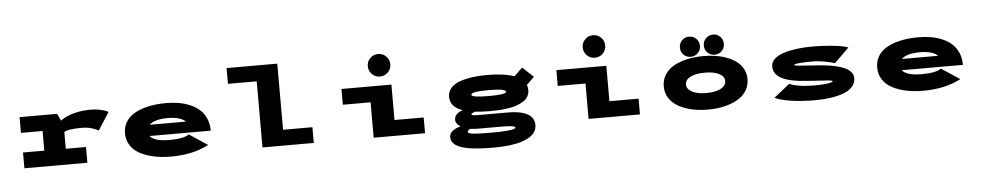

<svg xmlns="http://www.w3.org/2000/svg" viewBox="-48 -1240 9545 1869"><g transform="rotate(-5 4725.0 -305.0)"><path d="M563.5 -154H761V0H145.5V-154H353.5V-346H142V-500H509L541 -431Q590.5 -469 668.2 -490.5Q746 -512 840 -512Q884.5 -512 925 -503.5Q965.5 -495 983.8 -487.5Q1002 -480 1009.5 -474.5L898.5 -302Q884.5 -314 837.5 -328.8Q790.5 -343.5 738.5 -343.5Q599 -343.5 563.5 -317.5Z M1947 -70.5Q1794.5 11 1579 11Q1488 11 1411.8 -5Q1335.5 -21 1276.2 -52.5Q1217 -84 1183.8 -135.5Q1150.5 -187 1150.5 -253.5Q1150.5 -319.5 1183.8 -370Q1217 -420.5 1276 -451Q1335 -481.5 1410.2 -496.8Q1485.5 -512 1574.5 -512Q1640 -512 1698.2 -502Q1756.5 -492 1809.8 -469Q1863 -446 1901.2 -411.5Q1939.5 -377 1962 -324.5Q1984.5 -272 1984.5 -206.5H1386Q1431 -151 1579 -151Q1645.5 -151 1695.5 -160.8Q1745.5 -170.5 1767.5 -189ZM1581 -365.5Q1448 -365.5 1397.5 -315.5H1750Q1748 -320.5 1737 -328.2Q1726 -336 1706.8 -344.8Q1687.5 -353.5 1654 -359.5Q1620.5 -365.5 1581 -365.5Z M2686.5 -154H2973V0H2472V-646H2191V-800H2686.5Z M3750 -620Q3718 -588 3672 -588Q3626 -588 3594 -620Q3562 -652 3562 -698Q3562 -744 3594 -776Q3626 -808 3672 -808Q3718 -808 3750 -776Q3782 -744 3782 -698Q3782 -652 3750 -620ZM3775.5 -154H4060.5V0H3558.5V-346H3287.5V-500H3775.5Z M4712 -159Q4631.5 -159 4567 -166Q4526.5 -155 4526.5 -144Q4526.5 -136.5 4542.5 -133.8Q4558.5 -131 4602.5 -131H4881.5Q5005 -131 5071.2 -95.2Q5137.5 -59.5 5137.5 13.5Q5137.5 46 5122.5 73.8Q5107.5 101.5 5074.5 124.8Q5041.5 148 4992 164Q4942.5 180 4870.8 189Q4799 198 4709 198Q4494.5 198 4397.5 163.8Q4300.5 129.5 4300.5 59.5Q4300.5 39.5 4311 22.8Q4321.5 6 4339 -5.5Q4356.5 -17 4374 -24.5Q4391.5 -32 4410.5 -37Q4363.5 -65 4363.5 -103.5Q4363.5 -166 4445 -191.5Q4324 -234 4324 -331Q4324 -381.5 4355.8 -418Q4387.5 -454.5 4443.8 -474.2Q4500 -494 4566 -503Q4632 -512 4712 -512Q4877.5 -512 4976 -475.5L5057.5 -554.5L5164 -454.5L5089 -381.5Q5098.5 -357.5 5098.5 -331Q5098.5 -297 5083 -269.5Q5067.5 -242 5038.8 -223.8Q5010 -205.5 4974.2 -192.2Q4938.5 -179 4893.2 -172Q4848 -165 4804.5 -162Q4761 -159 4712 -159ZM4712 -306.5Q4881.5 -306.5 4881.5 -333.5Q4881.5 -364 4712 -364Q4542 -364 4542 -333.5Q4542 -306.5 4712 -306.5ZM4476 20.5Q4476 39.5 4525.8 45.2Q4575.5 51 4710.5 51Q4794.5 51 4848.8 46.5Q4903 42 4922.5 35.8Q4942 29.5 4942 22Q4942 1 4813 1H4574Q4541.5 1 4507.5 -4.5Q4493.5 -0.5 4484.8 6.5Q4476 13.5 4476 20.5Z M5850 -620Q5818 -588 5772 -588Q5726 -588 5694 -620Q5662 -652 5662 -698Q5662 -744 5694 -776Q5726 -808 5772 -808Q5818 -808 5850 -776Q5882 -744 5882 -698Q5882 -652 5850 -620ZM5875.5 -154H6160.5V0H5658.5V-346H5387.5V-500H5875.5Z M6702.5 -515.5Q6661 -515.5 6632.8 -543.8Q6604.5 -572 6604.5 -613.5Q6604.5 -655.5 6633 -684Q6661.5 -712.5 6702.5 -712.5Q6743.5 -712.5 6772 -684Q6800.5 -655.5 6800.5 -613.5Q6800.5 -572.5 6772 -544Q6743.5 -515.5 6702.5 -515.5ZM6838 -613.5Q6838 -655.5 6866.5 -684Q6895 -712.5 6936 -712.5Q6977.5 -712.5 7005.8 -684Q7034 -655.5 7034 -613.5Q7034 -572 7005.5 -543.8Q6977 -515.5 6936 -515.5Q6895 -515.5 6866.5 -544Q6838 -572.5 6838 -613.5ZM6824.5 11Q6741 11 6668.2 -5.2Q6595.5 -21.5 6538.2 -53Q6481 -84.5 6448 -135.5Q6415 -186.5 6415 -251Q6415 -316 6448 -367Q6481 -418 6538.2 -449Q6595.5 -480 6668 -496Q6740.5 -512 6824.5 -512Q6890.5 -512 6950.2 -502Q7010 -492 7062 -471Q7114 -450 7152 -419.8Q7190 -389.5 7211.8 -346.2Q7233.5 -303 7233.5 -251Q7233.5 -186.5 7200.5 -135.5Q7167.5 -84.5 7110.2 -53Q7053 -21.5 6980.2 -5.2Q6907.5 11 6824.5 11ZM6824.5 -151Q6913.5 -151 6964.5 -178.8Q7015.5 -206.5 7015.5 -251Q7015.5 -296.5 6964.8 -323.2Q6914 -350 6824.5 -350Q6734.5 -350 6683.2 -323.2Q6632 -296.5 6632 -251Q6632 -206 6683.5 -178.5Q6735 -151 6824.5 -151Z M7871 11Q7739.5 11 7635.8 -5Q7532 -21 7479 -47L7634 -170.5Q7662 -155 7726.5 -144Q7791 -133 7875 -133Q7939.5 -133 7982.8 -137.5Q8026 -142 8041.5 -147.8Q8057 -153.5 8057 -159Q8057 -165.5 8014.5 -169.8Q7972 -174 7812.5 -183Q7645 -192.5 7564.2 -234.5Q7483.5 -276.5 7483.5 -352.5Q7483.5 -394 7517.2 -425.5Q7551 -457 7609 -475.5Q7667 -494 7738 -503Q7809 -512 7890 -512Q7989 -512 8070.2 -503.8Q8151.5 -495.5 8187 -487.5Q8222.5 -479.5 8238 -472L8095.5 -331Q8078 -339 8008.5 -353Q7939 -367 7877.5 -367Q7816 -367 7773.8 -364.2Q7731.5 -361.5 7714.5 -357.5Q7697.5 -353.5 7697.5 -349Q7697.5 -342.5 7736.8 -338.2Q7776 -334 7901 -326.5Q7959.5 -323 8007.5 -317.2Q8055.5 -311.5 8106 -299.8Q8156.5 -288 8191 -271.8Q8225.5 -255.5 8247.5 -229.5Q8269.5 -203.5 8269.5 -170.5Q8269.5 -123 8237.8 -87Q8206 -51 8150 -30.2Q8094 -9.5 8024 0.8Q7954 11 7871 11Z M9297 -70.5Q9144.5 11 8929 11Q8838 11 8761.8 -5Q8685.5 -21 8626.2 -52.5Q8567 -84 8533.8 -135.5Q8500.5 -187 8500.5 -253.5Q8500.5 -319.5 8533.8 -370Q8567 -420.5 8626 -451Q8685 -481.5 8760.2 -496.8Q8835.5 -512 8924.5 -512Q8990 -512 9048.2 -502Q9106.5 -492 9159.8 -469Q9213 -446 9251.2 -411.5Q9289.5 -377 9312 -324.5Q9334.5 -272 9334.5 -206.5H8736Q8781 -151 8929 -151Q8995.5 -151 9045.5 -160.8Q9095.5 -170.5 9117.5 -189ZM8931 -365.5Q8798 -365.5 8747.5 -315.5H9100Q9098 -320.5 9087 -328.2Q9076 -336 9056.8 -344.8Q9037.5 -353.5 9004 -359.5Q8970.5 -365.5 8931 -365.5Z"/></g></svg>

Font: League Mono Extended ExtraBold
Style: Regular
Weight: 800
Width: 9
Designer: Tyler Finck
Foundry: The League of Moveable Type / Tyler Finck
Version: Version 2.210